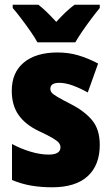

<svg xmlns="http://www.w3.org/2000/svg" viewBox="-20 -786 472 816"><path d="M404 -170Q404 -84 352.5 -37Q301 10 201 10Q155 10 113.5 3Q72 -4 31 -21V-174Q68 -154 109.5 -141.5Q151 -129 187 -129Q237 -129 237 -160Q237 -170 230.5 -178.5Q224 -187 204 -199Q184 -211 143 -230Q87 -257 58.5 -298Q30 -339 30 -400Q30 -478 81.5 -520.5Q133 -563 225 -563Q271 -563 312 -551Q353 -539 397 -516L353 -393Q323 -410 291 -422Q259 -434 232 -434Q194 -434 194 -409Q194 -399 200 -392Q206 -385 224.5 -374Q243 -363 282 -343Q339 -314 371.5 -275Q404 -236 404 -170ZM139 -606Q129 -625 109.5 -653Q90 -681 69.5 -708Q49 -735 34 -752V-766H143Q161 -752 179 -734.5Q197 -717 219 -693Q241 -717 260 -735Q279 -753 297 -766H404V-752Q389 -734 369 -707.5Q349 -681 330.5 -654Q312 -627 300 -606Z"/></svg>

Font: Noto Sans Thai Cond Blk
Style: Regular
Weight: 900
Width: 3
Designer: Monotype Design Team
Foundry: Monotype Imaging Inc.
Version: Version 2.002; ttfautohint (v1.8.4.7-5d5b)